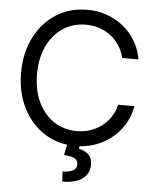

<svg xmlns="http://www.w3.org/2000/svg" viewBox="-62 -790 846 1055"><g transform="rotate(5 361.0 -263.0)"><path d="M376.5 11.7Q279.8 11.7 204.8 -36.4Q129.9 -84.5 86.9 -169.2Q43.9 -253.9 43.9 -363.3Q43.9 -473.6 86.7 -558.3Q129.4 -643.1 204.6 -691.2Q279.8 -739.3 376.5 -739.3Q453.6 -739.3 517.8 -707.8Q582 -676.3 624.8 -620.6Q667.5 -564.9 680.2 -492.2H590.3Q579.1 -541 548.8 -578.1Q518.6 -615.2 474.4 -636.2Q430.2 -657.2 376.5 -657.2Q303.7 -657.2 248.5 -619.9Q193.4 -582.5 162.6 -516.4Q131.8 -450.2 131.8 -363.3Q131.8 -276.9 162.6 -210.9Q193.4 -145 248.5 -107.7Q303.7 -70.3 376.5 -70.3Q429.7 -70.3 474.1 -91.1Q518.6 -111.8 549.1 -148.9Q579.6 -186 590.8 -234.4H680.2Q667.5 -162.1 624.8 -106.7Q582 -51.3 517.8 -19.8Q453.6 11.7 376.5 11.7ZM333 -2.9H402.3L396.5 25.4Q424.3 29.8 447.5 48.8Q470.7 67.9 470.7 109.4Q470.7 155.3 432.9 184.1Q395 212.9 321.3 212.9L318.4 157.2Q351.6 157.7 373.5 147.2Q395.5 136.7 395.5 112.3Q395.5 87.9 377.2 78.9Q358.9 69.8 318.4 66.4Z"/></g></svg>

Font: Inter Display
Style: Regular
Weight: 400
Designer: Rasmus Andersson
Foundry: rsms
Version: Version 4.000;git-37864ae